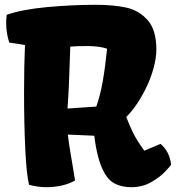

<svg xmlns="http://www.w3.org/2000/svg" viewBox="-20 -777 739 807"><path d="M85 -587.9 19 -598.1Q12.7 -616.2 9.3 -638.2Q5.9 -660.2 5.9 -680.7Q5.9 -696.3 8.3 -714.8Q72.3 -737.3 177.2 -747.1Q282.2 -756.8 382.3 -756.8Q457 -756.8 510.7 -745.1Q564.5 -733.4 600.8 -692.1Q637.2 -650.9 637.2 -568.8Q637.2 -535.2 626.5 -494.4Q615.7 -453.6 596.7 -413.1Q579.1 -376 556.9 -342.5Q534.7 -309.1 510.7 -285.2Q524.9 -248 540 -217.5Q555.2 -187 586.4 -143.6L654.8 -172.4Q692.9 -139.6 699.2 -85.4Q699.2 -82.5 676 -57.6Q652.8 -32.7 615.7 -11.5Q578.6 9.8 532.2 9.8Q496.1 9.8 467.5 -2.9Q439 -15.6 420.4 -47.4Q402.3 -78.6 391.6 -121.6Q380.9 -164.6 376.5 -206.5L265.1 -211.4Q269.5 -173.3 276.4 -133.1Q283.2 -92.8 284.7 -84.5Q293 -36.1 295.4 -18.6Q272.9 -4.9 241 2.4Q209 9.8 175.8 9.8Q137.7 9.8 102.1 -0.5Q91.3 -43.5 86.2 -151.1Q81.1 -258.8 81.1 -387.7Q81.1 -500.5 85 -587.9ZM430.2 -572.3Q416 -577.6 393.1 -580.6Q370.1 -583.5 348.6 -583.5Q299.8 -583.5 275.4 -581.1Q270 -397.5 263.7 -320.8L384.8 -329.1Q401.9 -377.9 411.9 -435.3Q421.9 -492.7 430.2 -572.3Z"/></svg>

Font: Kavoon
Style: Regular
Weight: 400
Designer: Viktoriya Grabowska
Foundry: Viktoriya Grabowska
Version: Version 1.004; ttfautohint (v1.4.1)